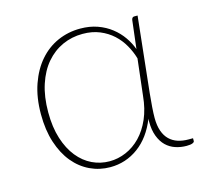

<svg xmlns="http://www.w3.org/2000/svg" viewBox="-80 -591 733 687"><g transform="rotate(-15 286.0 -247.5)"><path d="M442.5 -345Q435 -371 421.2 -395.2Q407.5 -419.5 386.8 -438.5Q366 -457.5 338.2 -469Q310.5 -480.5 275 -480.5Q235 -480.5 200.2 -464.8Q165.5 -449 139.5 -418.8Q113.5 -388.5 98.8 -343.8Q84 -299 84 -241Q84 -185.5 97.5 -143.2Q111 -101 134 -72.5Q157 -44 187.2 -29.5Q217.5 -15 251.5 -15Q283 -15 312.8 -27.8Q342.5 -40.5 366.5 -65.2Q390.5 -90 406.5 -126.5Q422.5 -163 427 -211ZM560.5 -17.5V-7Q560.5 -3 553.5 0Q546.5 3 531.5 3Q510 3 490.5 -3.5Q471 -10 456.2 -24.2Q441.5 -38.5 432.8 -61.2Q424 -84 424 -116Q424 -118.5 424 -121.2Q424 -124 424.5 -126.5Q399 -62 352.5 -28Q306 6 248.5 6Q209 6 174 -10.5Q139 -27 113 -58.5Q87 -90 72 -136Q57 -182 57 -241Q57 -303 74 -351.5Q91 -400 120 -433.2Q149 -466.5 188 -483.8Q227 -501 271.5 -501Q306.5 -501 335.2 -490.8Q364 -480.5 386 -463.2Q408 -446 423.5 -423.8Q439 -401.5 447.5 -378L460 -483Q462 -493 470 -493H482.5L452.5 -212.5Q450 -187 448.2 -163.2Q446.5 -139.5 446.5 -123.5Q446.5 -94.5 453.8 -74.2Q461 -54 474 -41.5Q487 -29 504.8 -23.2Q522.5 -17.5 544 -17.5Z"/></g></svg>

Font: Lato 2
Style: Regular
Weight: 200
Designer: Lukasz Dziedzic with Adam Twardoch and Botio Nikoltchev
Foundry: tyPoland Lukasz Dziedzic
Version: Version 2.015; 2015-08-06; http://www.latofonts.com/